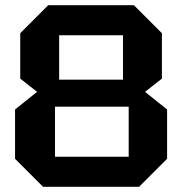

<svg xmlns="http://www.w3.org/2000/svg" viewBox="-20 -720 702 740"><path d="M208 -413H454V-584H208ZM192 -116H476V-309H192ZM146 0 38 -108V-298L123 -366L58 -417V-592L166 -700H496L604 -592V-417L539 -366L624 -298V-108L516 0Z"/></svg>

Font: Tektur SemiBold
Style: Regular
Weight: 600
Designer: Adam Jagosz
Foundry: Adam Jagosz
Version: Version 1.005;gftools[0.9.30]